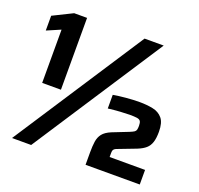

<svg xmlns="http://www.w3.org/2000/svg" viewBox="-121 -820 986 952"><g transform="rotate(20 372.0 -344.0)"><path d="M83 -308V-589L11 -558V-636L114 -687H182V-308ZM36 0 485 -688H586L137 0ZM424 0V-66Q424 -99 427.5 -123Q431 -147 444.5 -164.5Q458 -182 489 -195L573 -228Q590 -235 596.5 -239.5Q603 -244 605 -251.5Q607 -259 607 -272Q607 -289 602 -296.5Q597 -304 583.5 -306Q570 -308 545 -308Q527 -308 495.5 -306Q464 -304 432 -300V-372Q460 -377 498.5 -380.5Q537 -384 570 -384Q608 -384 640 -377.5Q672 -371 691 -348.5Q710 -326 710 -278Q710 -244 703 -222.5Q696 -201 680.5 -187.5Q665 -174 638 -163L544 -127Q535 -124 530.5 -120Q526 -116 524.5 -111Q523 -106 523 -97V-77H710V0Z"/></g></svg>

Font: Saira Thin
Style: Bold
Weight: 700
Version: Version 1.101